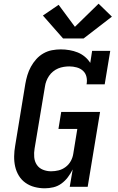

<svg xmlns="http://www.w3.org/2000/svg" viewBox="-20 -1010 640 1038"><path d="M222 8Q194 8 167 1Q140 -6 118 -21.5Q96 -37 82 -60Q68 -83 62 -109.5Q56 -136 56.5 -165Q57 -194 62 -222L117 -557Q121 -580 128 -603.5Q135 -627 147 -649Q159 -671 176 -690Q193 -709 215 -721.5Q237 -734 261 -738.5Q285 -743 308 -743Q332 -743 355.5 -739Q379 -735 400 -726.5Q421 -718 438.5 -703.5Q456 -689 468 -670L478 -735H576L546 -554H448Q452 -575 447.5 -594.5Q443 -614 429 -627Q415 -640 395 -645.5Q375 -651 355 -651Q340 -651 324.5 -648.5Q309 -646 294.5 -640Q280 -634 267 -623.5Q254 -613 245 -599.5Q236 -586 230.5 -571.5Q225 -557 223 -542L167 -207Q163 -184 165 -160.5Q167 -137 179 -119Q191 -101 212 -92.5Q233 -84 256 -84Q277 -84 297 -89Q317 -94 334.5 -107Q352 -120 362.5 -139Q373 -158 376 -178L398 -313H296L311 -405H521L454 0H357L373 -94Q362 -72 347 -52Q332 -32 312 -17.5Q292 -3 268.5 2.5Q245 8 222 8ZM321 -802 212 -926 297 -984 385 -865 513 -990 585 -920 432 -802Z"/></svg>

Font: Iosevka Slab SmBdExObl
Style: Regular
Weight: 600
Width: 7
Italic angle: -9°
Monospace: yes
Designer: Belleve Invis
Foundry: Belleve Invis
Version: Version 11.1.0; ttfautohint (v1.8.3)